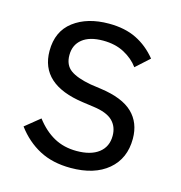

<svg xmlns="http://www.w3.org/2000/svg" viewBox="-89 -635 688 729"><g transform="rotate(15 255.0 -270.5)"><path d="M39 -93 97 -140Q129 -98 168 -76.5Q207 -55 257 -55Q313 -55 344 -79Q375 -103 375 -146Q375 -182 352 -204.5Q329 -227 276 -234L233 -240Q60 -264 60 -396Q60 -473 113.5 -513.5Q167 -554 252 -554Q315 -554 360.5 -531.5Q406 -509 440 -467L387 -419Q366 -448 330.5 -467Q295 -486 247 -486Q194 -486 165.5 -463Q137 -440 137 -400Q137 -361 163 -342Q189 -323 244 -313L286 -307Q372 -295 412 -256.5Q452 -218 452 -155Q452 -77 398.5 -32Q345 13 252 13Q181 13 129 -14.5Q77 -42 39 -93Z"/></g></svg>

Font: IBM Plex Sans JP
Style: Regular
Weight: 400
Designer: Mike Abbink; Paul van der Laan; Pieter van Rosmalen; Wujin Sim; Yejin Wi; Jinhee Kim; Boomi Park; Yona Kim; Kichan Ma
Foundry: Sandoll Inc.
Version: Version 1.000